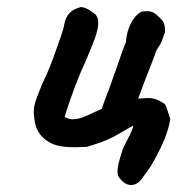

<svg xmlns="http://www.w3.org/2000/svg" viewBox="-20 -403 507 549"><path d="M410 74Q400 89 389 103L390 102Q375 126 355 126Q334 126 317 99L316 86Q316 76 319.5 62.5Q323 49 329 30Q330 23 343 -1Q361 -35 361 -44L305 -12Q285 -2 268 4Q251 10 228 17L197 18Q164 18 145.5 13.5Q127 9 112 -2Q87 -21 81 -48Q75 -75 77 -92Q78 -105 87 -128.5Q96 -152 101 -164Q120 -201 140 -259Q142 -265 152 -293Q162 -321 163 -330Q167 -354 179 -366Q191 -378 212 -383Q224 -381 232.5 -376Q241 -371 253 -362Q261 -352 261 -338Q261 -322 252 -295Q248 -283 222 -221Q214 -205 204 -180Q176 -108 165 -69Q175 -62 188 -62Q202 -62 217.5 -68Q233 -74 248.5 -81.5Q264 -89 271 -92L279 -115Q290 -142 312 -205Q322 -235 329.5 -255.5Q337 -276 340 -282Q342 -313 355 -337.5Q368 -362 386 -370Q393 -371 403 -371Q414 -371 425 -363Q444 -347 448 -338.5Q452 -330 452 -311Q450 -308 446 -295Q442 -282 437 -274Q424 -256 424 -249L396 -177L375 -121Q381 -121 383.5 -121.5Q386 -122 387 -122Q390 -122 401.5 -122.5Q413 -123 424.5 -119.5Q436 -116 447 -108Q452 -109 459 -87Q466 -65 467 -62Q458 -6 410 74Z"/></svg>

Font: Caveat
Style: Bold
Weight: 700
Designer: Pablo Impallari
Foundry: Pablo Impallari
Version: Version 1.500; ttfautohint (v1.6)